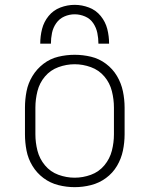

<svg xmlns="http://www.w3.org/2000/svg" viewBox="-20 -764 616 792"><path d="M288 8Q322 8 355.5 -0.5Q389 -9 417 -29.5Q445 -50 462.5 -79.5Q480 -109 487 -142.5Q494 -176 494 -210V-320Q494 -354 487 -387.5Q480 -421 462.5 -450.5Q445 -480 417 -501Q389 -522 355.5 -530Q322 -538 288 -538Q254 -538 220.5 -530Q187 -522 159.5 -501Q132 -480 114 -450.5Q96 -421 89.5 -387.5Q83 -354 83 -320V-210Q83 -176 89.5 -142.5Q96 -109 114 -79.5Q132 -50 159.5 -29.5Q187 -9 220.5 -0.5Q254 8 288 8ZM288 -31Q254 -31 221 -43Q188 -55 165.5 -82Q143 -109 134.5 -142.5Q126 -176 126 -210V-320Q126 -354 134.5 -388Q143 -422 165.5 -448.5Q188 -475 221 -487Q254 -499 288 -499Q322 -499 355 -487Q388 -475 410.5 -448.5Q433 -422 441.5 -388Q450 -354 450 -320V-210Q450 -176 441.5 -142.5Q433 -109 410.5 -82Q388 -55 355 -43Q322 -31 288 -31ZM146 -584H190Q190 -606 194.5 -628Q199 -650 212 -668.5Q225 -687 245.5 -696Q266 -705 288 -705Q310 -705 331 -696Q352 -687 364.5 -668.5Q377 -650 381.5 -628Q386 -606 386 -584H430Q430 -615 422.5 -644.5Q415 -674 395.5 -698Q376 -722 347 -733Q318 -744 288 -744Q258 -744 229 -733Q200 -722 180.5 -698Q161 -674 153.5 -644.5Q146 -615 146 -584Z"/></svg>

Font: Iosevka Sparkle Extralight
Style: Regular
Weight: 200
Designer: Belleve Invis
Foundry: Belleve Invis
Version: Version 4.5.0; ttfautohint (v1.8.3)